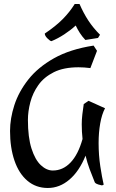

<svg xmlns="http://www.w3.org/2000/svg" viewBox="-20 -904 578 956"><path d="M218 32Q159 32 116.5 -4Q74 -40 52 -104.5Q30 -169 30 -252Q30 -314 51.5 -380.5Q73 -447 121 -508Q169 -569 249 -614Q329 -659 446 -677L463 -651L430 -565Q414 -567 399.5 -568Q385 -569 371 -569Q297 -569 248 -544.5Q199 -520 171 -480.5Q143 -441 131 -395Q119 -349 119 -307Q119 -220 137 -164Q155 -108 183.5 -81.5Q212 -55 243 -55Q293 -55 331 -94.5Q369 -134 391 -212Q389 -230 388 -248Q387 -266 387 -285Q387 -308 390 -334.5Q393 -361 397 -386L421 -402L503 -365Q487 -335 479 -289.5Q471 -244 471 -192Q471 -131 479.5 -75.5Q488 -20 496 14Q496 18 487 19Q481 18 469 14.5Q457 11 452 4Q438 -30 426 -62.5Q414 -95 406 -129Q375 -52 326 -10Q277 32 218 32ZM236 -699Q229 -700 216 -713Q203 -726 203 -737Q258 -774 292.5 -809Q327 -844 352 -884H376Q396 -838 420 -801.5Q444 -765 478 -731L468 -715L405 -705Q389 -722 377.5 -740Q366 -758 357 -777Q332 -754 300 -733Q268 -712 236 -699Z"/></svg>

Font: Julee
Style: Regular
Weight: 400
Designer: Julian Tunni
Foundry: Julian Tunni
Version: Version 1.002; ttfautohint (v1.8.4.7-5d5b);gftools[0.9.23]